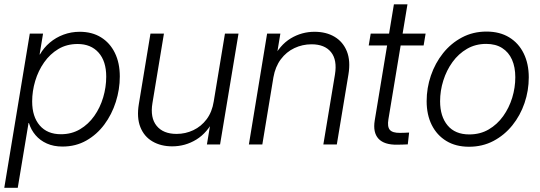

<svg xmlns="http://www.w3.org/2000/svg" viewBox="-30 -681 2547 905"><path d="M-9.8 204.1 110.4 -522.5H172.9L156.7 -424.3H158.2Q176.3 -456.1 204.8 -480.2Q233.4 -504.4 269.5 -517.8Q305.7 -531.2 345.7 -531.2Q403.8 -531.2 446 -505.1Q488.3 -479 511.5 -431.6Q534.7 -384.3 534.7 -320.3Q534.7 -259.8 515.9 -200.7Q497.1 -141.6 461.9 -94.2Q426.8 -46.9 377 -18.6Q327.1 9.8 264.6 9.8Q222.7 9.8 190.7 -4.6Q158.7 -19 137.5 -43.9Q116.2 -68.8 106.4 -101.1H104.5L53.7 204.1ZM257.3 -48.3Q307.6 -48.3 347.2 -71.8Q386.7 -95.2 414.3 -134.3Q441.9 -173.3 456.3 -221.7Q470.7 -270 470.7 -319.8Q470.7 -392.6 434.6 -433.1Q398.4 -473.6 335.9 -473.6Q284.7 -473.6 245.1 -450Q205.6 -426.3 178 -387Q150.4 -347.7 136 -299.6Q121.6 -251.5 121.6 -202.6Q121.6 -131.3 157.2 -89.8Q192.9 -48.3 257.3 -48.3Z M781.7 8.8Q728.5 8.8 689 -14.2Q649.4 -37.1 631.6 -81.8Q613.8 -126.5 624.5 -190.9L679.2 -522.5H742.7L688.5 -194.8Q677.2 -126 708.3 -87.9Q739.3 -49.8 802.2 -49.8Q844.2 -49.8 881.3 -67.4Q918.5 -85 944.1 -119.1Q969.7 -153.3 977.5 -203.1L1030.3 -522.5H1094.2L1007.3 0H945.3L965.8 -123.5H981.4Q947.8 -55.2 895.5 -23.2Q843.3 8.8 781.7 8.8Z M1258.8 -316.9 1206.5 0H1143.1L1229 -522.5H1291.5L1271 -398.9L1254.9 -400.9Q1288.6 -468.8 1340.3 -500Q1392.1 -531.2 1452.6 -531.2Q1507.3 -531.2 1547.1 -507.6Q1586.9 -483.9 1605 -439Q1623 -394 1612.3 -329.6L1557.6 0H1494.1L1548.8 -329.6Q1560.1 -398.4 1530.3 -435.3Q1500.5 -472.2 1438.5 -472.2Q1395.5 -472.2 1357.7 -454.3Q1319.8 -436.5 1293.7 -401.6Q1267.6 -366.7 1258.8 -316.9Z M1976.1 -522.5 1966.8 -466.8H1708L1717.3 -522.5ZM1826.7 -660.6H1890.6L1800.8 -118.7Q1794.9 -83.5 1807.6 -68.8Q1820.3 -54.2 1855.5 -54.7Q1865.2 -54.7 1876.7 -55.2Q1888.2 -55.7 1898.4 -56.2L1892.1 -0.5Q1880.9 0 1867.7 0.5Q1854.5 1 1842.3 1Q1780.8 2 1753.9 -27.3Q1727.1 -56.6 1736.3 -113.3Z M2180.7 10.7Q2118.7 10.7 2074 -16.4Q2029.3 -43.5 2005.1 -91.8Q1981 -140.1 1981 -204.1Q1981 -266.1 2001 -324.7Q2021 -383.3 2058.3 -430.2Q2095.7 -477.1 2147.7 -504.6Q2199.7 -532.2 2263.2 -532.2Q2325.2 -532.2 2369.9 -505.1Q2414.6 -478 2438.5 -429.2Q2462.4 -380.4 2462.4 -316.4Q2462.4 -253.9 2442.4 -195.3Q2422.4 -136.7 2385 -90.3Q2347.7 -43.9 2295.9 -16.6Q2244.1 10.7 2180.7 10.7ZM2182.1 -47.4Q2233.4 -47.4 2273.4 -70.8Q2313.5 -94.2 2341.6 -133.3Q2369.6 -172.4 2384.3 -220.2Q2398.9 -268.1 2398.9 -316.9Q2398.9 -364.7 2383.3 -399.9Q2367.7 -435.1 2336.9 -454.6Q2306.2 -474.1 2261.7 -474.1Q2211.4 -474.1 2171.4 -450.9Q2131.3 -427.7 2103 -388.7Q2074.7 -349.6 2059.6 -301.5Q2044.4 -253.4 2044.4 -203.6Q2044.4 -132.3 2079.8 -89.8Q2115.2 -47.4 2182.1 -47.4Z"/></svg>

Font: Inter 28pt Light
Style: Italic
Weight: 300
Italic angle: -9.3988°
Designer: Rasmus Andersson
Foundry: rsms
Version: Version 4.001;git-66647c0bb